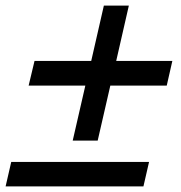

<svg xmlns="http://www.w3.org/2000/svg" viewBox="-21 -664 645 684"><path d="M393 -447H593L573 -359H372L327 -163H238L283 -359H81L102 -447H304L349 -644H438ZM-1 0 19 -87H510L490 0Z"/></svg>

Font: Elaine Sans Medium
Style: Italic
Weight: 500
Italic angle: -13°
Designer: Wei Huang
Foundry: Wei Huang
Version: Version 2.001;December 24, 2019;FontCreator 12.0.0.2547 64-b